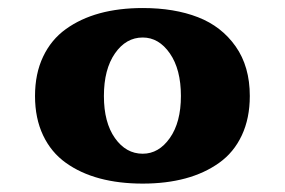

<svg xmlns="http://www.w3.org/2000/svg" viewBox="-20 -882 699 471"><path d="M330.1 -431.6Q272 -431.6 224.6 -444.3Q177.2 -457 141.4 -482.7Q105.5 -508.3 85.7 -550Q65.9 -591.8 65.9 -646.5Q65.9 -701.2 85.7 -742.9Q105.5 -784.7 141.4 -810.5Q177.2 -836.4 224.6 -849.4Q272 -862.3 330.1 -862.3Q407.7 -862.3 465.6 -839.8Q523.4 -817.4 558.1 -768.1Q592.8 -718.8 592.8 -646.5Q592.8 -591.8 573.2 -550Q553.7 -508.3 517.8 -482.7Q481.9 -457 434.8 -444.3Q387.7 -431.6 330.1 -431.6ZM330.1 -504.9Q369.6 -504.9 396.7 -543.5Q423.8 -582 423.8 -646.5Q423.8 -711.9 396.7 -751Q369.6 -790 330.1 -790Q289.1 -790 262 -751Q234.9 -711.9 234.9 -646.5Q234.9 -581.5 262 -543.2Q289.1 -504.9 330.1 -504.9Z"/></svg>

Font: Goblin
Style: Regular
Weight: 400
Designer: Riccardo De Franceschi
Foundry: Sorkin Type Co.
Version: Version 1.001